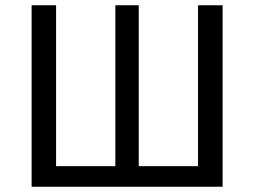

<svg xmlns="http://www.w3.org/2000/svg" viewBox="-20 -709 965 729"><path d="M825.2 -689V0H100.1V-689H192.9V-78.1H418V-689H506.8V-78.1H731.9V-689Z"/></svg>

Font: FiraGO
Style: Regular
Weight: 400
Designer: bBox Type
Foundry: bBox Type GmbH
Version: Version 1.001;PS 001.001;hotconv 1.0.88;makeotf.lib2.5.64775